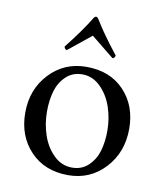

<svg xmlns="http://www.w3.org/2000/svg" viewBox="-75 -692 647 761"><g transform="rotate(10 248.5 -312.0)"><path d="M261.7 -622.1Q268.6 -610.8 274.9 -601.1Q281.2 -591.3 288.3 -581.1Q295.4 -570.8 299.6 -564.9Q303.7 -559.1 312.3 -547.4Q320.8 -535.6 324 -531.5Q327.1 -527.3 338.6 -512.5Q350.1 -497.6 353.5 -493.2Q353.5 -488.3 350.1 -484.4Q346.7 -480.5 342.8 -480.5L251 -554.7Q193.4 -507.8 159.2 -480.5Q155.3 -480.5 151.9 -484.4Q148.4 -488.3 148.4 -493.2Q151.9 -497.6 163.3 -512.5Q174.8 -527.3 178 -531.5Q181.2 -535.6 189.7 -547.4Q198.2 -559.1 202.4 -564.9Q206.5 -570.8 213.6 -581.1Q220.7 -591.3 227.1 -601.1Q233.4 -610.8 240.2 -622.1Q245.6 -630.9 251 -630.9Q256.3 -630.9 261.7 -622.1ZM237.3 -396.5Q197.8 -396.5 171.4 -371.1Q145 -345.7 134.5 -309.1Q124 -272.5 124 -227.5Q124 -178.2 139.2 -133.1Q154.3 -87.9 186 -56.6Q217.8 -25.4 259.8 -25.4Q299.3 -25.4 325.7 -50.8Q352.1 -76.2 362.5 -112.5Q373 -148.9 373 -193.4Q373 -242.2 357.7 -287.8Q342.3 -333.5 310.5 -365Q278.8 -396.5 237.3 -396.5ZM248 -428.7Q343.3 -428.7 400.1 -368.9Q457 -309.1 457 -215.8Q457 -121.1 397.7 -57.1Q338.4 6.8 250 6.8Q154.8 6.8 97.4 -54Q40 -114.7 40 -208Q40 -302.2 99.6 -365.5Q159.2 -428.7 248 -428.7Z"/></g></svg>

Font: Amiri
Style: Regular
Weight: 400
Designer: Khaled Hosny
Version: Version 000.108